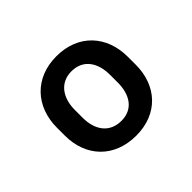

<svg xmlns="http://www.w3.org/2000/svg" viewBox="-97 -857 654 654"><g transform="rotate(-45 230.5 -530.0)"><path d="M59.7 -547.9V-509.9C59.7 -409.1 125.7 -337.7 231.9 -337.7C336.6 -337.7 401.3 -409.1 401.3 -509.9V-547.9C401.3 -649.1 336.3 -721.6 230.5 -721.6C125.7 -721.6 59.7 -649.1 59.7 -547.9ZM145.6 -509.9V-547.9C145.6 -604.8 174.4 -649.1 230.5 -649.1C287.6 -649.1 315 -604.8 315 -547.9V-509.9C315 -451.7 287.6 -409.1 231.9 -409.1C174.4 -409.1 145.6 -451.7 145.6 -509.9Z"/></g></svg>

Font: Margiela Sans Medium
Style: Regular
Weight: 500
Designer: Stefan Endress, Andreas Faust
Version: Version 1.100;FEAKit 1.0